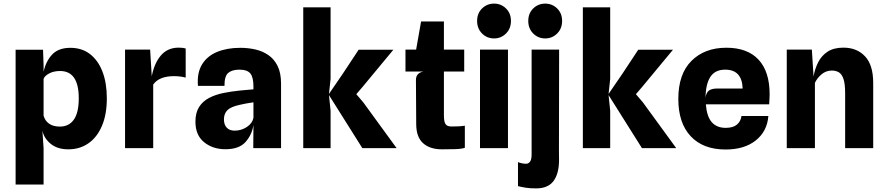

<svg xmlns="http://www.w3.org/2000/svg" viewBox="-20 -821 4920 1064"><path d="M66.5 201.5V-545.5H218.5L221.5 -459V-423.5Q235 -483.5 270 -519.8Q305 -556 370 -556Q433.5 -556 478.5 -521.5Q523.5 -487 547.8 -424.2Q572 -361.5 572 -276.5Q572 -187 545 -123.5Q518 -60 470 -26.8Q422 6.5 359 6.5Q298 6.5 261 -24Q224 -54.5 215 -96.5L221.5 0.5V201.5ZM313 -427.5Q276.5 -427.5 251 -413.2Q225.5 -399 221.5 -383V-180.5Q229 -152 251.8 -135.8Q274.5 -119.5 312 -119.5Q362 -119.5 389.2 -158Q416.5 -196.5 416.5 -276.5Q416.5 -427.5 313 -427.5Z M673 0V-546H812L821 -398Q834.5 -470 871.5 -513.5Q908.5 -557 970.5 -557Q992.5 -557 1009 -552.5V-391Q992 -395.5 976.2 -397.2Q960.5 -399 945 -399Q861.5 -399 829 -352.5V0Z M1229 6Q1159 6 1111 -33Q1063 -72 1063 -146.5Q1063 -196 1083.2 -228Q1103.5 -260 1138.5 -278.2Q1173.5 -296.5 1217.5 -305.5Q1262 -314.5 1308.8 -319.2Q1355.5 -324 1384.5 -326V-341Q1384.5 -393 1367.2 -414Q1350 -435 1307 -435Q1266 -435 1244.8 -417Q1223.5 -399 1224 -345H1077Q1071 -417 1099.5 -463.8Q1128 -510.5 1183 -533.2Q1238 -556 1312 -556Q1355 -556 1395.5 -546.8Q1436 -537.5 1468 -515.2Q1500 -493 1518.8 -454.5Q1537.5 -416 1537.5 -357V0H1383.5L1384.5 -127.5Q1375.5 -72.5 1339.8 -33.2Q1304 6 1229 6ZM1280.5 -97Q1317 -97 1347.8 -117.2Q1378.5 -137.5 1384.5 -168V-254Q1364.5 -251 1344 -247.5Q1323.5 -244 1308 -240Q1258 -229 1239.5 -209.8Q1221 -190.5 1221 -159.5Q1221 -130.5 1236.2 -113.8Q1251.5 -97 1280.5 -97Z M1660.5 0V-780.5H1812V-383.5L1803 -300.5L1881 -414.5L1967.5 -545.5H2160L1990.5 -341L1954.5 -299L1993 -254L2178 0H1988L1803 -294L1812 -207.5V0Z M2429.5 6.5Q2362 6.5 2324.2 -27.8Q2286.5 -62 2286.5 -134L2285 -378Q2285 -416.5 2326 -424.5H2227V-546H2286L2313.5 -702H2440V-546H2552.5V-424.5H2440V-182Q2440 -147 2448.8 -133.5Q2457.5 -120 2482.5 -120Q2507.5 -120 2524.2 -121Q2541 -122 2556 -124.5V-2Q2538 4.5 2502.2 5.5Q2466.5 6.5 2429.5 6.5Z M2718 -608Q2679 -608 2651.5 -635.2Q2624 -662.5 2624 -705Q2624 -747.5 2651.5 -774.2Q2679 -801 2718 -801Q2756.5 -801 2784 -774.2Q2811.5 -747.5 2811.5 -705Q2811.5 -662.5 2784 -635.2Q2756.5 -608 2718 -608ZM2640 0V-546H2795V0Z M3001.5 -608Q2962.5 -608 2935 -635.2Q2907.5 -662.5 2907.5 -705Q2907.5 -747.5 2935 -774.2Q2962.5 -801 3001.5 -801Q3040 -801 3067.5 -774.2Q3095 -747.5 3095 -705Q3095 -662.5 3067.5 -635.2Q3040 -608 3001.5 -608ZM2951.5 223Q2918 223 2895.2 219.5Q2872.5 216 2850.5 210.5V77.5Q2859 81 2871.5 83.8Q2884 86.5 2896 86.5Q2907.5 86.5 2916.8 75.5Q2926 64.5 2926 34.5V-546H3078.5L3077.5 19.5Q3077.5 31 3077.8 43.5Q3078 56 3078 65.5Q3078 141 3047.5 182Q3017 223 2951.5 223Z M3210 0V-780.5H3361.5V-383.5L3352.5 -300.5L3430.5 -414.5L3517 -545.5H3709.5L3540 -341L3504 -299L3542.5 -254L3727.5 0H3537.5L3352.5 -294L3361.5 -207.5V0Z M4001 7.5Q3876.5 7.5 3807.8 -65.8Q3739 -139 3739 -273Q3739 -411 3812 -483.8Q3885 -556.5 4005.5 -556.5Q4122 -556.5 4183.5 -490.5Q4245 -424.5 4245 -298.5Q4245 -288 4244.2 -274.2Q4243.5 -260.5 4242.5 -243H3891.5Q3897 -175 3924.5 -143.8Q3952 -112.5 4001.5 -112.5Q4042.5 -112.5 4063.8 -130.5Q4085 -148.5 4089 -178H4238Q4231.5 -93.5 4168.5 -43Q4105.5 7.5 4001 7.5ZM3955 -330.5H4095.5Q4092 -435 3999 -435Q3942.5 -435 3916.5 -394.8Q3890.5 -354.5 3890 -280.5Q3894 -309 3909.5 -319.8Q3925 -330.5 3955 -330.5Z M4340 0V-546H4479L4488.5 -397Q4495.5 -439 4513.8 -475.5Q4532 -512 4566 -534.5Q4600 -557 4654 -557Q4728.5 -557 4773.8 -508.8Q4819 -460.5 4819 -361.5V0H4663.5V-303.5Q4663.5 -355.5 4654.5 -382.8Q4645.5 -410 4629 -420Q4612.5 -430 4590 -430Q4558 -430 4533.5 -409.8Q4509 -389.5 4496 -362V0Z"/></svg>

Font: Spline Sans
Style: Bold
Weight: 700
Designer: Eben Sorkin, Mirko Velimirovic
Foundry: Sorkin Type
Version: Version 1.000; ttfautohint (v1.8.3)